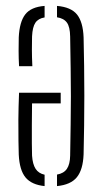

<svg xmlns="http://www.w3.org/2000/svg" viewBox="-20 -625 352 650"><path d="M263 -498.5Q264 -452 264.8 -402Q265.5 -352 265.5 -300.8Q265.5 -249.5 264.8 -199.5Q264 -149.5 263 -102.5Q261 -50.5 240.2 -25Q219.5 0.5 173 5V-34Q196 -38 206.5 -53.5Q217 -69 217.5 -98Q218.5 -156 219.2 -204.5Q220 -253 220 -299Q220 -345 219.2 -394Q218.5 -443 217.5 -501.5Q217 -534 206.5 -548.5Q196 -563 173 -566.5V-605Q220.5 -601 240.8 -575.8Q261 -550.5 263 -498.5ZM131 -605V-566Q109.5 -562.5 99.8 -548Q90 -533.5 88.5 -501.5Q88 -481 88 -456.5Q88 -432 89.5 -401H44.5Q43 -428 43 -453Q43 -478 43.5 -498.5Q46 -551 65.5 -576.2Q85 -601.5 131 -605ZM185.5 -311V-275H88.5Q88 -235.5 87.8 -201.2Q87.5 -167 87.8 -140.2Q88 -113.5 88.5 -98Q90.5 -69 100.5 -53.5Q110.5 -38 131 -33.5V5Q87 0.5 66.5 -24.2Q46 -49 43.5 -101.5Q43 -118 42.5 -148.2Q42 -178.5 42.2 -220Q42.5 -261.5 44.5 -311Z"/></svg>

Font: Big Shoulders Stencil Display Thin Light
Style: Regular
Weight: 300
Version: Version 2.001